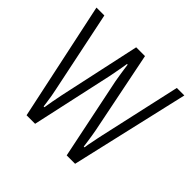

<svg xmlns="http://www.w3.org/2000/svg" viewBox="-166 -867 1049 1049"><g transform="rotate(45 358.5 -343.0)"><path d="M165 0 19 -686H80L179 -210Q183 -192 186.5 -171.5Q190 -151 192.5 -132Q195 -113 197 -100H203Q205 -110 207 -124Q209 -138 212 -153.5Q215 -169 218 -184Q221 -199 223 -210L326 -686H394L490 -210Q493 -195 496 -175.5Q499 -156 502 -136Q505 -116 507 -100H513Q514 -110 516.5 -124Q519 -138 522.5 -153.5Q526 -169 528.5 -184Q531 -199 534 -210L640 -686H698L540 0H475L377 -475Q374 -493 370.5 -513.5Q367 -534 364.5 -553.5Q362 -573 360 -586H355Q353 -573 349.5 -553Q346 -533 342 -512Q338 -491 335 -475L231 0Z"/></g></svg>

Font: Archivo Condensed ExtraLight
Style: Regular
Weight: 250
Width: 3
Designer: Hector Gatti
Foundry: Omnibus-Type
Version: Version 2.001